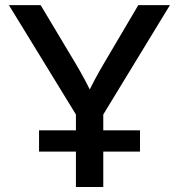

<svg xmlns="http://www.w3.org/2000/svg" viewBox="-20 -748 715 768"><path d="M283.7 0V-290L15.6 -727.5H142.6L280.8 -496.6Q301.8 -461.4 320.1 -427.2Q338.4 -393.1 357.4 -351.6H321.3Q339.8 -393.6 358.2 -427.7Q376.5 -461.9 397 -496.6L533.2 -727.5H659.7L393.1 -290V0ZM136.2 -141.6V-226.6H540V-141.6Z"/></svg>

Font: Inter 24pt Medium
Style: Regular
Weight: 500
Designer: Rasmus Andersson
Foundry: rsms
Version: Version 4.001;git-66647c0bb